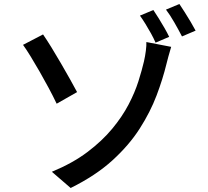

<svg xmlns="http://www.w3.org/2000/svg" viewBox="-20 -880 1040 959"><path d="M239 -22Q343 -65 416.5 -120.5Q490 -176 540.5 -237Q591 -298 622.5 -358.5Q654 -419 671.5 -474.5Q689 -530 699 -573Q705 -599 708.5 -626.5Q712 -654 711 -670L835 -646Q828 -624 821 -597.5Q814 -571 811 -559Q793 -485 762 -403Q731 -321 678 -238Q625 -155 541.5 -79Q458 -3 333 59ZM195 -708Q213 -682 236.5 -644Q260 -606 284.5 -563.5Q309 -521 330.5 -483Q352 -445 365 -420L263 -362Q246 -398 223.5 -440Q201 -482 177.5 -523Q154 -564 132.5 -599Q111 -634 95 -656ZM746 -830Q758 -812 773 -788Q788 -764 802 -739.5Q816 -715 825 -696L757 -667Q748 -688 734.5 -712.5Q721 -737 706.5 -760.5Q692 -784 679 -802ZM876 -860Q888 -842 903 -818.5Q918 -795 932.5 -770.5Q947 -746 957 -727L889 -698Q873 -729 851 -767.5Q829 -806 809 -832Z"/></svg>

Font: Noto Sans SC Medium
Style: Regular
Weight: 500
Designer: Ryoko NISHIZUKA  (kana, bopomofo & ideographs); Paul D. Hunt (Latin, Greek & Cyrillic); Sandoll Communications , Soo-you
Foundry: Adobe
Version: Version 2.004-H2;hotconv 1.0.118;makeotfexe 2.5.65603